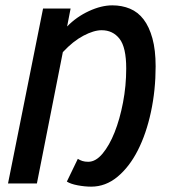

<svg xmlns="http://www.w3.org/2000/svg" viewBox="-20 -686 640 718"><path d="M321 12Q297 12 270.5 7Q244 2 230 -7L271 -92Q279 -87 288 -84Q297 -81 310 -81Q338 -81 363.5 -111.5Q389 -142 408.5 -191Q428 -240 440 -302.5Q452 -365 452 -430Q452 -509 427 -541Q402 -573 360 -573Q331 -573 292 -552.5Q253 -532 215 -491L118 0H10L141 -654H244L231 -587Q266 -623 312.5 -644.5Q359 -666 400 -666Q436 -666 466 -653.5Q496 -641 517 -613.5Q538 -586 550 -542.5Q562 -499 562 -438Q562 -349 544.5 -267.5Q527 -186 495.5 -124Q464 -62 419.5 -25Q375 12 321 12Z"/></svg>

Font: Source Code Pro Semibold
Style: Italic
Weight: 600
Italic angle: -11°
Monospace: yes
Designer: Paul D. Hunt, Teo Tuominen
Foundry: Adobe Systems Incorporated
Version: Version 1.050;PS 1.000;hotconv 16.6.51;makeotf.lib2.5.65220